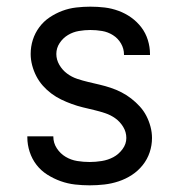

<svg xmlns="http://www.w3.org/2000/svg" viewBox="-20 -548 540 576"><path d="M249 8Q227 8 205 5.5Q183 3 162 -4.5Q141 -12 122 -24Q103 -36 89.5 -53.5Q76 -71 69 -92.5Q62 -114 62 -136V-139H140V-138Q140 -119 150.5 -103Q161 -87 177 -77.5Q193 -68 211.5 -65Q230 -62 249 -62Q267 -62 285.5 -65Q304 -68 320 -76.5Q336 -85 347.5 -100.5Q359 -116 359 -134Q359 -152 349.5 -167.5Q340 -183 326 -193Q312 -203 295.5 -208.5Q279 -214 262 -218Q245 -222 228.5 -226Q212 -230 195.5 -236Q179 -242 163.5 -249.5Q148 -257 134 -267.5Q120 -278 108.5 -291Q97 -304 89 -319.5Q81 -335 76.5 -352Q72 -369 72 -386Q72 -408 78.5 -428.5Q85 -449 98 -466.5Q111 -484 129 -496Q147 -508 167 -515.5Q187 -523 208.5 -525.5Q230 -528 251 -528Q273 -528 294 -525.5Q315 -523 335.5 -515.5Q356 -508 373.5 -495.5Q391 -483 404 -466Q417 -449 423.5 -428Q430 -407 430 -386V-383H352V-384Q352 -402 343 -417.5Q334 -433 319 -442.5Q304 -452 286.5 -455Q269 -458 251 -458Q234 -458 216.5 -455Q199 -452 184 -443Q169 -434 159 -419Q149 -404 149 -386Q149 -369 158 -353.5Q167 -338 181 -327.5Q195 -317 211.5 -311.5Q228 -306 245 -302Q262 -298 279 -294Q296 -290 312.5 -284.5Q329 -279 344.5 -271Q360 -263 373.5 -252.5Q387 -242 399 -229Q411 -216 419 -200.5Q427 -185 431.5 -168Q436 -151 436 -134Q436 -112 429 -91Q422 -70 408 -52.5Q394 -35 375.5 -23Q357 -11 336 -4Q315 3 293 5.5Q271 8 249 8Z"/></svg>

Font: Iosevka Curly
Style: Regular
Weight: 400
Monospace: yes
Designer: Belleve Invis
Foundry: Belleve Invis
Version: Version 22.1.2; ttfautohint (v1.8.4)